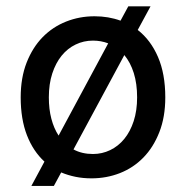

<svg xmlns="http://www.w3.org/2000/svg" viewBox="-20 -560 597 616"><path d="M136.7 -247.6Q136.7 -209.5 144.8 -179Q152.8 -148.4 168 -125L327.1 -420.9Q304.2 -429.7 278.3 -429.7Q248.5 -429.7 222.7 -417.2Q196.8 -404.8 177.7 -381.3Q158.7 -357.9 147.7 -324.2Q136.7 -290.5 136.7 -247.6ZM419.9 -247.6Q419.9 -291.5 409.2 -325.7Q398.4 -359.9 378.9 -383.3L215.8 -80.6Q242.7 -65.9 278.3 -65.9Q307.6 -65.9 333.5 -78.4Q359.4 -90.8 378.7 -114.3Q397.9 -137.7 408.9 -171.4Q419.9 -205.1 419.9 -247.6ZM462.9 -539.6 421.9 -463.9Q463.4 -431.6 486.8 -377.4Q510.3 -323.2 510.3 -247.6Q510.3 -184.6 491.2 -136Q472.2 -87.4 439.9 -54.4Q407.7 -21.5 364.7 -4.6Q321.8 12.2 273.4 12.2Q246.6 12.2 222.4 7.3Q198.2 2.4 176.3 -6.8L152.8 36.6H80.6L122.6 -41.5Q86.4 -74.7 66.4 -126.2Q46.4 -177.7 46.4 -247.6Q46.4 -310.5 65.4 -359.1Q84.5 -407.7 116.7 -440.7Q148.9 -473.6 191.9 -490.7Q234.9 -507.8 283.2 -507.8Q328.1 -507.8 366.7 -493.7L391.6 -539.6Z"/></svg>

Font: Andika Compact
Style: Regular
Weight: 400
Designer: Victor Gaultney, Annie Olsen, Julie Remington, Don Collingsworth, Eric Hays, Becca Hirsbrunner
Foundry: SIL International
Version: Version 5.000 ; LnSpcTght